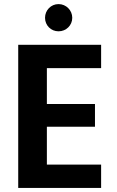

<svg xmlns="http://www.w3.org/2000/svg" viewBox="-20 -918 572 938"><path d="M474 0V-114H209V-299H444V-410H209V-585H474V-699H69V0ZM200 -831C200 -794 229 -765 266 -765C303 -765 333 -794 333 -831C333 -868 303 -898 266 -898C229 -898 200 -868 200 -831Z"/></svg>

Font: Poppins SemiBold
Style: Regular
Weight: 600
Designer: Ninad Kale (Devanagari), Jonny Pinhorn (Latin)
Foundry: Indian Type Foundry
Version: 4.004